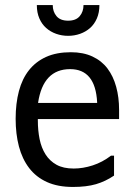

<svg xmlns="http://www.w3.org/2000/svg" viewBox="-20 -744 540 761"><path d="M131 -336H365V-339Q358 -470 258 -470Q151 -470 131 -337ZM261 -537Q310 -537 346.5 -520Q383 -503 406 -472.5Q429 -442 440.5 -400Q452 -358 452 -309V-272H130V-267Q130 -227 137 -192.5Q144 -158 160.5 -132Q177 -106 204 -91Q231 -76 272 -76Q309 -76 347.5 -88.5Q386 -101 420 -127H432V-48Q398 -25 360.5 -14Q323 -3 269 -3Q209 -3 166 -22.5Q123 -42 95.5 -78Q68 -114 55 -163.5Q42 -213 42 -273Q42 -334 55 -383Q68 -432 95 -466Q122 -500 163 -518.5Q204 -537 261 -537ZM374 -724Q374 -694 364 -671Q354 -648 337 -633Q320 -618 297.5 -610Q275 -602 250 -602Q225 -602 202.5 -610Q180 -618 163 -633Q146 -648 136 -671Q126 -694 126 -724H189Q189 -698 204 -680Q219 -662 250 -662Q281 -662 296 -680Q311 -698 311 -724Z"/></svg>

Font: D2Coding
Style: Regular
Weight: 400
Monospace: yes
Designer: Yong-Rak Park; Jeong-Hwan Yoon; Sang-Min Lee;
Foundry: NHN Corporation
Version: Version 1.3.2; Build 20180524